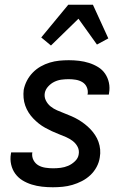

<svg xmlns="http://www.w3.org/2000/svg" viewBox="-20 -782 540 810"><path d="M203 8Q180 8 157.5 5.5Q135 3 114 -3.5Q93 -10 75 -21Q57 -32 44.5 -49Q32 -66 27 -88Q22 -110 26 -133L27 -139H117L116 -137Q114 -120 121.5 -106Q129 -92 142 -84.5Q155 -77 171.5 -74.5Q188 -72 204 -72Q220 -72 236 -74Q252 -76 267.5 -82.5Q283 -89 296.5 -102Q310 -115 312 -131Q315 -148 307.5 -162.5Q300 -177 287 -187Q274 -197 259 -203.5Q244 -210 228.5 -216Q213 -222 199 -228.5Q185 -235 170.5 -243Q156 -251 143.5 -261Q131 -271 120 -282.5Q109 -294 100.5 -307.5Q92 -321 86.5 -336.5Q81 -352 79.5 -369Q78 -386 80 -403Q84 -423 93.5 -441.5Q103 -460 118 -475.5Q133 -491 151.5 -501.5Q170 -512 190 -518Q210 -524 230 -526Q250 -528 270 -528Q292 -528 313.5 -525.5Q335 -523 355.5 -516.5Q376 -510 394 -499Q412 -488 423.5 -471Q435 -454 439.5 -433Q444 -412 440 -389L439 -383H349L350 -386Q352 -401 346 -414.5Q340 -428 327.5 -435.5Q315 -443 300 -445.5Q285 -448 270 -448Q255 -448 239.5 -446Q224 -444 209.5 -437Q195 -430 183.5 -417.5Q172 -405 169 -390Q166 -373 173.5 -358Q181 -343 193.5 -333Q206 -323 221 -316.5Q236 -310 251.5 -304Q267 -298 282 -291.5Q297 -285 310.5 -277Q324 -269 337 -259Q350 -249 361 -237.5Q372 -226 381 -212.5Q390 -199 395.5 -183.5Q401 -168 402.5 -151.5Q404 -135 401 -118Q398 -97 387.5 -77.5Q377 -58 361 -43Q345 -28 325.5 -18Q306 -8 285.5 -2Q265 4 244 6Q223 8 203 8ZM195 -590 154 -624 268 -762H372L437 -620L389 -594L311 -703Z"/></svg>

Font: Iosevka SS18 Medium
Style: Italic
Weight: 500
Italic angle: -9°
Monospace: yes
Designer: Belleve Invis
Foundry: Belleve Invis
Version: Version 25.1.1; ttfautohint (v1.8.4)